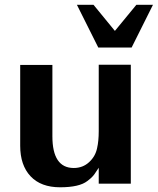

<svg xmlns="http://www.w3.org/2000/svg" viewBox="-20 -773 663 807"><path d="M623 -752.9 533.2 -573.2H393.1L303.2 -752.9H373L462.9 -643.1L553.2 -752.9ZM231.9 14.2H232.9Q151.9 14.2 108.4 -32.2Q64.9 -78.6 64.9 -160.2V-500H200.2V-200.2Q200.2 -66.9 290 -66.9Q328.1 -66.9 354.7 -91.6Q381.3 -116.2 388.2 -150.9Q395 -180.2 395 -222.2V-501H529.8V-1H395V-67.9Q390.6 -61.5 384.5 -52.2Q378.4 -43 376.7 -40.5Q375 -38.1 370.4 -32.7Q365.7 -27.3 360.8 -23.2Q356 -19 347.2 -12.2Q313.5 14.2 231.9 14.2Z"/></svg>

Font: Perun
Style: Bold
Weight: 700
Foundry: Copyright (c) Stefan Peev, Context Ltd, 2016
Version: Version 1.0000